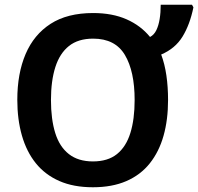

<svg xmlns="http://www.w3.org/2000/svg" viewBox="-20 -780 836 810"><path d="M689 -358Q689 -275 670 -207.5Q651 -140 612 -91Q573 -42 513 -16Q453 10 372 10Q290 10 230 -16.5Q170 -43 131 -91.5Q92 -140 72.5 -208Q53 -276 53 -359Q53 -470 88 -552Q123 -634 193.5 -679.5Q264 -725 373 -725Q454 -725 514 -698.5Q574 -672 613 -624Q630 -633 639.5 -652.5Q649 -672 653.5 -699.5Q658 -727 658 -760H790L796 -749Q781 -676 750 -625.5Q719 -575 660 -550Q675 -510 682 -461.5Q689 -413 689 -358ZM195 -358Q195 -277 213 -219Q231 -161 270.5 -130Q310 -99 372 -99Q435 -99 473.5 -130Q512 -161 530 -219Q548 -277 548 -358Q548 -479 507 -548Q466 -617 373 -617Q310 -617 271 -586Q232 -555 213.5 -497Q195 -439 195 -358Z"/></svg>

Font: Noto Sans Display SemiBold
Style: Regular
Weight: 600
Designer: Monotype Design Team
Foundry: Monotype Imaging Inc.
Version: Version 2.003